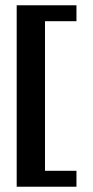

<svg xmlns="http://www.w3.org/2000/svg" viewBox="-20 -650 353 727"><path d="M43.2 57V-630H269.5V-569.7H150.4V-3.3H269.5V57Z"/></svg>

Font: Alumni Sans SC Thin
Style: Regular
Weight: 100
Designer: Robert E. Leuschke
Foundry: Robert E. Leuschke
Version: Version 1.018